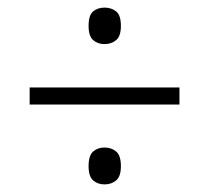

<svg xmlns="http://www.w3.org/2000/svg" viewBox="-20 -610 550 505"><path d="M255 -494Q237 -494 225 -504.5Q213 -515 213 -542Q213 -570 225 -580Q237 -590 255 -590Q273 -590 285.5 -580Q298 -570 298 -542Q298 -515 285.5 -504.5Q273 -494 255 -494ZM58 -335V-380H452V-335ZM255 -125Q237 -125 225 -135.5Q213 -146 213 -173Q213 -201 225 -211.5Q237 -222 255 -222Q273 -222 285.5 -211.5Q298 -201 298 -173Q298 -146 285.5 -135.5Q273 -125 255 -125Z"/></svg>

Font: Noto Serif Ethiopic SemiCondensed Light
Style: Regular
Weight: 300
Width: 4
Designer: Monotype Design Team
Foundry: Monotype Imaging Inc.
Version: Version 2.102; ttfautohint (v1.8.4.7-5d5b)